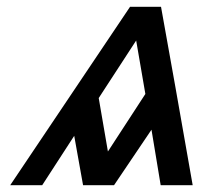

<svg xmlns="http://www.w3.org/2000/svg" viewBox="-20 -544 596 564"><path d="M407 -268 380 -425 270 -256 297 -99ZM362 -524H453Q490 -320 546 0H452L425 -163L315 0H224L198 -145L104 0H10Z"/></svg>

Font: Miedinger
Style: Italic
Weight: 400
Italic angle: -13°
Version: Version 001.000